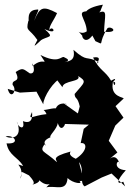

<svg xmlns="http://www.w3.org/2000/svg" viewBox="-20 -780 576 821"><path d="M482 -128 445 -178 473 -243 508 -277 474 -326 508 -358C516 -365 446 -362 464 -433C469 -389 484 -451 456 -421C495 -461 451 -432 455 -435C430 -478 406 -477 378 -534C435 -544 371 -489 402 -515C345 -544 356 -512 294 -567C304 -520 275 -519 256 -514C291 -523 254 -534 253 -536C241 -540 230 -506 153 -545C188 -488 169 -541 120 -498C110 -534 144 -462 108 -466C78 -486 78 -492 47 -472C71 -423 30 -445 34 -417C56 -393 26 -350 13 -400L65 -384L136 -388L165 -334C165 -365 211 -437 244 -447C210 -452 207 -461 247 -407C249 -437 330 -429 314 -455C353 -431 342 -429 299 -378C301 -353 311 -370 321 -325L313 -295L254 -337C293 -325 227 -359 216 -308C218 -313 235 -323 183 -312C156 -306 168 -318 179 -292C117 -286 98 -261 117 -301C123 -243 84 -260 78 -262C89 -219 55 -235 52 -260C81 -189 25 -184 4 -197C43 -205 68 -162 8 -167C18 -114 57 -109 79 -70C30 -86 89 -72 66 -16C84 -42 46 -60 110 -27C86 -43 144 2 117 10C117 10 172 -2 136 -23C182 37 212 -15 178 21C220 12 264 42 269 -19C290 4 340 10 319 -7C349 2 327 -42 318 -87C344 -53 317 1 342 17L415 -21L457 -38L515 17L507 -3C476 12 480 -10 518 -52C454 -57 487 -108 492 -80C494 -67 484 -128 449 -101ZM174 -159C186 -153 147 -173 196 -193C188 -200 224 -227 227 -254C242 -206 264 -256 256 -250L360 -247L338 -229L325 -168C354 -172 355 -134 304 -101C266 -118 283 -131 282 -132C192 -108 225 -96 223 -87C167 -138 148 -129 170 -163ZM150 -605C184 -629 218 -615 170 -656C234 -625 202 -678 191 -650C190 -671 209 -690 224 -724C162 -757 150 -749 126 -691C140 -732 152 -742 137 -739C89 -736 107 -687 101 -690C90 -643 103 -662 140 -609C122 -575 116 -571 187 -638ZM388 -604C431 -585 395 -590 440 -660C459 -670 491 -638 425 -644C427 -712 442 -740 405 -727C423 -759 392 -693 420 -760C333 -746 335 -708 369 -731C294 -737 350 -702 351 -646C320 -625 300 -666 332 -627C329 -624 344 -588 375 -628Z"/></svg>

Font: Asimov Aggro
Style: Medium
Weight: 500
Designer: Google
Version: Version 2.000980; 2014